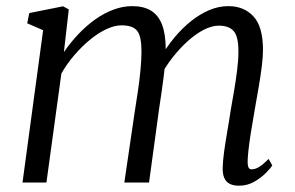

<svg xmlns="http://www.w3.org/2000/svg" viewBox="-20 -580 938 610"><path d="M198.5 -550 183 -414.5Q203.5 -444.5 228.5 -471Q253.5 -497.5 281.8 -517.8Q310 -538 340 -549.2Q370 -560.5 400.5 -560.5Q436.5 -560.5 460 -546Q483.5 -531.5 495 -501.2Q506.5 -471 506.5 -423Q506.5 -418.5 506 -412.8Q505.5 -407 505 -400.2Q504.5 -393.5 503.5 -385.5L491 -398Q509.5 -431 534 -460.5Q558.5 -490 586.5 -512.5Q614.5 -535 644.5 -547.8Q674.5 -560.5 705.5 -560.5Q755 -560.5 785.2 -528Q815.5 -495.5 815.5 -421.5Q815.5 -400 811.8 -369.8Q808 -339.5 802.5 -306.8Q797 -274 791.5 -244Q787 -217 781.8 -187Q776.5 -157 772.5 -128Q768.5 -99 767 -75.5Q766 -59.5 768.5 -50.8Q771 -42 779 -42Q791 -42 803.5 -49.8Q816 -57.5 833.5 -75L845 -54.5Q840 -46 825 -30.8Q810 -15.5 788 -2.8Q766 10 739 10Q721.5 10 709.8 4Q698 -2 692.5 -14.8Q687 -27.5 687.5 -47Q688 -69 692.2 -99.5Q696.5 -130 702.2 -163Q708 -196 712.5 -227Q717.5 -255.5 723.2 -288.8Q729 -322 733.2 -355.5Q737.5 -389 737.5 -417Q737.5 -464.5 722.2 -481.5Q707 -498.5 675 -498.5Q653.5 -498.5 628.2 -485.8Q603 -473 577.2 -450Q551.5 -427 528 -397Q504.5 -367 487 -332.5L504.5 -382Q503 -360 499.8 -334.8Q496.5 -309.5 493 -284.8Q489.5 -260 486 -238L453.5 0H375L408 -224.5Q412.5 -254 417.8 -288.2Q423 -322.5 426.2 -356Q429.5 -389.5 429.5 -417Q429.5 -464.5 415.8 -482Q402 -499.5 366 -499.5Q344 -499.5 318.2 -487.5Q292.5 -475.5 266.5 -454.2Q240.5 -433 216.8 -405.5Q193 -378 175 -346.5L127.5 0H51.5L117 -484L66.5 -506L73 -538.5L180.5 -560Z"/></svg>

Font: Merriweather 36pt Light
Style: Italic
Weight: 300
Italic angle: -7.8°
Version: Version 2.101